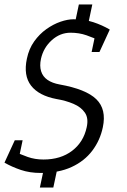

<svg xmlns="http://www.w3.org/2000/svg" viewBox="-60 -762 568 857"><path d="M270 -638 292 -742H352L330 -638ZM198 -19 178 75H118L138 -19ZM399 -194Q387 -136 352 -89.5Q317 -43 259.5 -16.5Q202 10 122 10L134 -50Q211 -50 262 -89Q313 -128 327 -194Q336 -234 319 -259Q302 -284 268 -298.5Q234 -313 192 -320Q113 -335 78.5 -380Q44 -425 60 -500Q69 -544 92.5 -577Q116 -610 147 -632Q178 -654 210 -665Q242 -676 268 -676L255 -616Q208 -616 171 -582.5Q134 -549 123 -500Q116 -468 123.5 -444Q131 -420 152 -405.5Q173 -391 206 -385Q324 -364 370 -319Q416 -274 399 -194ZM255 -616 268 -676Q317 -676 356.5 -663Q396 -650 430 -630L390 -578Q359 -593 326 -604.5Q293 -616 255 -616ZM134 -50 122 10Q73 10 33 -3.5Q-7 -17 -40 -36L0 -88Q31 -73 63.5 -61.5Q96 -50 134 -50ZM41 -136 20 -36H-40L6 -136ZM349 -530 370 -630H430L384 -530Z"/></svg>

Font: Epunda Slab Light
Style: Italic
Weight: 300
Italic angle: -12°
Designer: Simon Atzbach
Foundry: typofactur
Version: Version 1.102